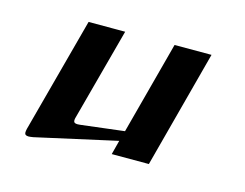

<svg xmlns="http://www.w3.org/2000/svg" viewBox="-59 -417 660 517"><g transform="rotate(15 270.5 -158.0)"><path d="M473.6 -327.6 386.7 0H283.2L293.5 -39.6L67.4 10.7Q58.6 12.2 54.2 12.2Q43.5 12.2 43.5 3.9Q43.5 0 44.9 -6.3L130.9 -327.6H232.9L163.1 -67.4Q162.1 -62 162.6 -60.5Q162.6 -53.7 173.3 -53.7Q178.2 -54.2 180.7 -54.2L301.8 -68.8L370.6 -327.6Z"/></g></svg>

Font: Arian Grqi
Style: Regular
Weight: 400
Designer: Ruben Hakobyan (Tarumian)
Foundry: Ruben Hakobyan (Tarumian)
Version: Version 1.003